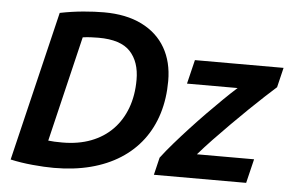

<svg xmlns="http://www.w3.org/2000/svg" viewBox="-50 -773 1299 854"><g transform="rotate(5 599.0 -345.5)"><path d="M218.5 8.2Q177 8.2 123.8 3.2Q70.5 -1.8 24.2 -12.2L184.8 -680.8Q240 -691.8 289.8 -696.1Q339.5 -700.5 380.8 -700.5Q480.5 -700.5 550.2 -665.9Q620 -631.2 656 -568.6Q692 -506 692 -421.2Q692 -342.5 671.5 -275.8Q651 -209 611.1 -156.2Q571.2 -103.5 513.6 -66.9Q456 -30.2 382 -11Q308 8.2 218.5 8.2ZM246.2 -107.5Q317.8 -107.5 374 -129Q430.2 -150.5 469.8 -190.9Q509.2 -231.2 530.2 -287.8Q551.2 -344.2 551.2 -414.2Q551.2 -494.2 508.5 -540Q465.8 -585.8 366.5 -585.8Q349.2 -585.8 331.9 -584.9Q314.5 -584 296.2 -581.5L183.5 -110.5Q197.5 -109 211.6 -108.2Q225.8 -107.5 246.2 -107.5ZM664.8 0 683.5 -78Q707 -109.2 737.8 -144.6Q768.5 -180 803 -217.4Q837.5 -254.8 872.6 -290.8Q907.8 -326.8 941 -359.2Q974.2 -391.8 1002.2 -416.8H776.2L802.2 -524H1198L1176.8 -435.8Q1157 -418.2 1126.5 -390Q1096 -361.8 1059.6 -326.6Q1023.2 -291.5 985 -253Q946.8 -214.5 911.2 -177.4Q875.8 -140.2 847.5 -107.5H1102.8L1076.8 0Z"/></g></svg>

Font: Ubuntu Sans
Style: Italic
Weight: 400
Italic angle: -13.5°
Designer: Dalton Maag Ltd
Foundry: Dalton Maag Ltd
Version: Version 1.006